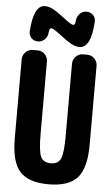

<svg xmlns="http://www.w3.org/2000/svg" viewBox="-64 -1022 628 1073"><g transform="rotate(5 250.0 -485.0)"><path d="M323.2 -917Q325.2 -939.5 341.3 -954.6Q357.4 -969.7 377.9 -969.7Q400.4 -969.7 415 -955.1Q429.7 -940.4 428.7 -918Q419.9 -769.5 355.5 -769.5Q334 -769.5 310.1 -782.2Q286.1 -794.9 240.2 -830.1Q201.2 -860.4 189.9 -860.4Q178.7 -860.4 176.8 -833Q174.8 -810.5 158.7 -795.4Q142.6 -780.3 122.1 -780.3Q99.6 -780.3 85 -794.9Q70.3 -809.6 71.3 -832Q80.1 -980.5 144.5 -980.5Q166 -980.5 189.9 -967.8Q213.9 -955.1 259.8 -919.9Q298.8 -889.6 310.1 -889.6Q321.3 -889.6 323.2 -917ZM403.3 -730.5Q426.8 -730.5 443.4 -713.4Q460 -696.3 460 -672.9V-230.5Q460 -98.6 411.1 -44.4Q362.3 9.8 250 9.8Q137.7 9.8 88.9 -43.9Q40 -97.7 40 -230.5V-672.9Q40 -696.3 57.1 -713.4Q74.2 -730.5 96.7 -730.5H125Q148.4 -730.5 165 -713.4Q181.6 -696.3 181.6 -672.9V-269.5Q181.6 -168.9 196.3 -138.7Q210.9 -108.4 252 -108.4Q293 -108.4 307.6 -138.7Q322.3 -168.9 322.3 -269.5V-672.9Q322.3 -696.3 339.4 -713.4Q356.4 -730.5 378.9 -730.5Z"/></g></svg>

Font: Rounded Mgen+ 1m bold
Style: Bold
Weight: 700
Designer: [Source Han Sans]
Ryoko NISHIZUKA  (kana & ideographs); Paul D. Hunt (Latin, Greek & Cyrillic); Wenlong ZHANG  (bopomofo
Version: Version 1.059.20150602